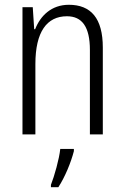

<svg xmlns="http://www.w3.org/2000/svg" viewBox="-20 -655 521 803"><path d="M268 -635C195 -635 149 -589 127 -533H123L117 -625H74V-93H128V-387C128 -522 176 -587 260 -587C323 -587 356 -543 356 -446V-93H410V-456C410 -579 360 -635 268 -635ZM289 -23V-32H232C228 9 207 83 193 118V128H224C252 85 277 24 289 -23Z"/></svg>

Font: Noto Sans Kannada UI Condensed Light
Style: Regular
Weight: 300
Width: 3
Designer: Jelle Bosma - Monotype Design Team
Foundry: Monotype Imaging Inc.
Version: Version 2.005